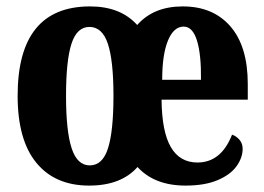

<svg xmlns="http://www.w3.org/2000/svg" viewBox="-20 -569 825 599"><path d="M35 -270Q35 -549 261 -549Q356 -549 408 -491Q459 -549 550 -549Q645 -549 699 -486.5Q753 -424 753 -307V-258H484Q485 -158 513 -110Q541 -62 596 -62Q670 -62 704 -149Q718 -144 727.5 -132.5Q737 -121 737 -105Q737 -77 718 -50.5Q699 -24 659 -7Q619 10 559 10Q462 10 409 -48Q358 10 258 10Q152 10 93.5 -61Q35 -132 35 -270ZM607 -320Q608 -399 594.5 -442.5Q581 -486 553 -486Q522 -486 504 -442.5Q486 -399 486 -320ZM334 -270Q334 -380 316.5 -432.5Q299 -485 259 -485Q220 -485 203 -432.5Q186 -380 186 -270Q186 -160 203.5 -106.5Q221 -53 260 -53Q300 -53 317 -106.5Q334 -160 334 -270Z"/></svg>

Font: Noto Serif CondExtraBold
Style: Regular
Weight: 800
Width: 3
Designer: Monotype Design Team
Foundry: Monotype Imaging Inc.
Version: Version 1.001